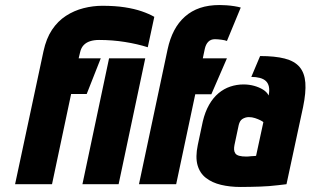

<svg xmlns="http://www.w3.org/2000/svg" viewBox="-20 -733 1236 764"><path d="M568 -545 594 -666Q573 -678 544 -688Q515 -698 476.5 -704Q438 -710 387 -710Q350 -710 312.5 -700.5Q275 -691 242.5 -670Q210 -649 187 -614.5Q164 -580 153 -529L40 0H187L263 -359H325L381 -501H293L299 -526Q303 -543 313 -553.5Q323 -564 338.5 -569Q354 -574 374 -574Q427 -574 477 -566Q527 -558 568 -545ZM452 0 558 -501H414L308 0Z M883 -570 938 -703Q928 -706 912 -708.5Q896 -711 880.5 -712Q865 -713 854 -713Q810 -713 776 -701.5Q742 -690 716 -667Q690 -644 673 -611.5Q656 -579 647 -537L533 0H681L757 -358H821L883 -501H787L795 -539Q797 -548 800.5 -555Q804 -562 809 -567Q814 -572 820.5 -574.5Q827 -577 835 -577Q846 -577 861 -575Q876 -573 883 -570Z M1049 -353Q1042 -367 1026.5 -376.5Q1011 -386 991 -391.5Q971 -397 949 -397Q922 -397 896.5 -388.5Q871 -380 849.5 -362Q828 -344 812 -316Q796 -288 787 -250L767 -156Q757 -108 766 -76Q775 -44 799.5 -25Q824 -6 859.5 2.5Q895 11 938 11Q958 11 977 10.5Q996 10 1014.5 9.5Q1033 9 1051 7.5Q1069 6 1086 4Q1103 2 1120 0L1186 -307Q1198 -365 1195 -404Q1192 -443 1172 -466.5Q1152 -490 1113 -500Q1074 -510 1015 -510L980 -427Q999 -427 1014 -423Q1029 -419 1038 -410.5Q1047 -402 1050 -388Q1053 -374 1049 -353ZM1028 -247 999 -113Q999 -113 996.5 -112.5Q994 -112 989.5 -112Q985 -112 980 -111.5Q975 -111 970 -110.5Q965 -110 961 -110Q943 -110 932 -113Q921 -116 916.5 -122.5Q912 -129 911.5 -137.5Q911 -146 913 -156L930 -236Q932 -244 935.5 -250Q939 -256 944.5 -259.5Q950 -263 956.5 -265Q963 -267 970 -267Q983 -267 995 -263Q1007 -259 1016 -254.5Q1025 -250 1028 -247Z"/></svg>

Font: Advent Pro ExtraBold
Style: Italic
Weight: 800
Italic angle: -12°
Version: Version 3.000